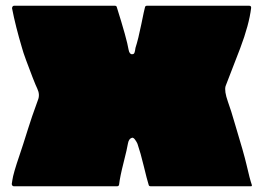

<svg xmlns="http://www.w3.org/2000/svg" viewBox="-20 -649 920 669"><path d="M839 -75Q850 -26 858 -3L856 0H505Q499 0 498 -5Q492 -24 481 -70Q470 -116 459 -148Q456 -155 450.5 -162.5Q445 -170 440 -169Q429 -166 426 -150Q423 -131 410.5 -82Q398 -33 395 -6Q394 0 388 0H28Q25 0 23 -2.5Q21 -5 21 -8Q22 -13 23 -21Q26 -44 48 -108Q58 -137 78 -201Q89 -237 112 -300Q120 -319 110 -340Q105 -350 93.5 -379.5Q82 -409 71 -439Q60 -469 57 -481Q34 -558 22 -620Q22 -624 24 -626.5Q26 -629 29 -629H380Q386 -629 387 -624Q422 -513 428 -476Q431 -460 440 -460Q445 -460 447 -462.5Q449 -465 450.5 -472.5Q452 -480 452 -482Q462 -513 472.5 -565Q483 -617 485 -623Q486 -629 492 -629H848Q856 -629 855 -621Q848 -563 817 -481Q767 -351 766 -349Q761 -332 774 -295Q785 -265 799 -216Q830 -114 839 -75Z"/></svg>

Font: Cubao Free Wide
Style: Wide
Weight: 400
Designer: Aaron Amar
Version: Version 001.001